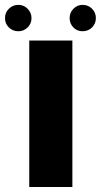

<svg xmlns="http://www.w3.org/2000/svg" viewBox="-29 -748 430 768"><path d="M88 0H260.5V-586H88ZM44.5 -623Q66 -623 81.5 -638.2Q97 -653.5 97 -675.5Q97 -697.5 81.5 -713Q66 -728.5 44.5 -728.5Q22 -728.5 6.5 -713Q-9 -697.5 -9 -675.5Q-9 -653.5 6.5 -638.2Q22 -623 44.5 -623ZM301 -623Q324 -623 339.2 -638.2Q354.5 -653.5 354.5 -675.5Q354.5 -697.5 339.2 -713Q324 -728.5 301 -728.5Q280 -728.5 264.8 -713Q249.5 -697.5 249.5 -675.5Q249.5 -653.5 264.5 -638.2Q279.5 -623 301 -623Z"/></svg>

Font: Anybody ExtraExpanded SemiBold
Style: Regular
Weight: 600
Width: 8
Version: Version 1.113;gftools[0.9.25]